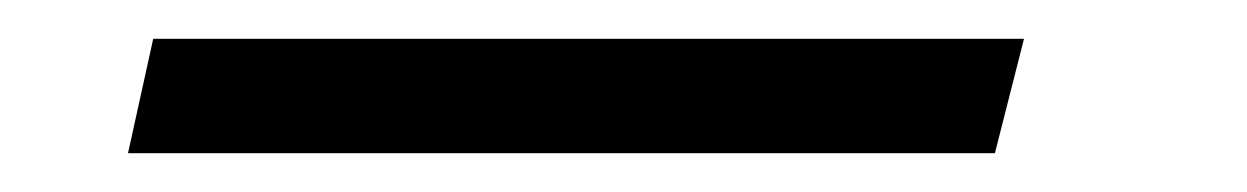

<svg xmlns="http://www.w3.org/2000/svg" viewBox="-20 59 643 99"><path d="M59 79H508L493 138H46Z"/></svg>

Font: Cairo Light
Style: Italic
Weight: 300
Italic angle: -13°
Designer: Mohamed Gaber, Accademia di Belle Arti di Urbino and others
Foundry: Kief Type Foundry, Accademia di Belle Arti di Urbino and others
Version: Version 3.011